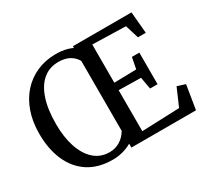

<svg xmlns="http://www.w3.org/2000/svg" viewBox="-151 -983 1308 1219"><g transform="rotate(-30 503.5 -373.5)"><path d="M495.5 -28.5Q464.5 -11 429.5 -1.5Q394.5 8 357 8Q251 8 178.8 -39.2Q106.5 -86.5 69.5 -171.2Q32.5 -256 32.5 -368Q32.5 -456 57.5 -527Q82.5 -598 128 -648.5Q173.5 -699 235.2 -726.2Q297 -753.5 370.5 -754.5Q393.5 -755 415.2 -752.5Q437 -750 457 -744.5Q477 -739 495.5 -730.5V-743H925L939 -585.5H881.5L851 -684.5L607.5 -691V-411L770 -414.5L786 -497H840.5V-265.5H785.5L770 -353L607.5 -356V-55.5L883 -66L938.5 -194L997.5 -175.5L969 0H495.5ZM362.5 -43.5Q384.5 -43.5 403.8 -49Q423 -54.5 439.5 -64.8Q456 -75 470 -89.5Q484 -104 495 -122.5V-636Q481.5 -658.5 462.8 -673.2Q444 -688 419.5 -695.5Q395 -703 363.5 -703Q300 -703 253.2 -664.8Q206.5 -626.5 181 -552Q155.5 -477.5 155.5 -368Q155.5 -272 179.8 -199Q204 -126 250.2 -84.8Q296.5 -43.5 362.5 -43.5Z"/></g></svg>

Font: Merriweather 24pt Medium
Style: Regular
Weight: 500
Designer: Eben Sorkin
Foundry: Eben Sorkin
Version: Version 2.100